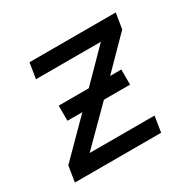

<svg xmlns="http://www.w3.org/2000/svg" viewBox="-121 -666 818 802"><g transform="rotate(-30 288.0 -265.0)"><path d="M24 0H440L452 -76H139L302 -239H428V-312H374L515 -455L527 -530H111L99 -455H412L271 -312H126V-239H198L36 -76Z"/></g></svg>

Font: Iosevka Sparkle
Style: Italic
Weight: 400
Italic angle: -9°
Designer: Belleve Invis
Foundry: Belleve Invis
Version: Version 4.5.0; ttfautohint (v1.8.3)